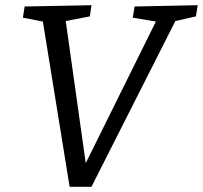

<svg xmlns="http://www.w3.org/2000/svg" viewBox="-20 -718 781 739"><path d="M248 1 145 -635 68 -650 75 -693 332 -698 326 -655 233 -637 310 -90 580 -635 491 -650 498 -693 741 -698 734 -655 655 -637 332 1Z"/></svg>

Font: Bitter
Style: Italic
Weight: 400
Italic angle: -9°
Designer: Sol Matas, and Bitter project Authors
Foundry: Sol Matas
Version: Version 2.001